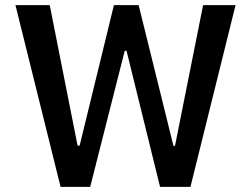

<svg xmlns="http://www.w3.org/2000/svg" viewBox="-20 -725 974 745"><path d="M215 0 40 -705H173L281 -160H289L422 -705H518L653 -159H659L768 -705H894L719 0H601L471 -528H464L330 0Z"/></svg>

Font: Nunito Sans 7pt Condensed
Style: Bold
Weight: 700
Width: 3
Designer: Vernon Adams
Foundry: Vernon Adams
Version: Version 3.101;gftools[0.9.27]